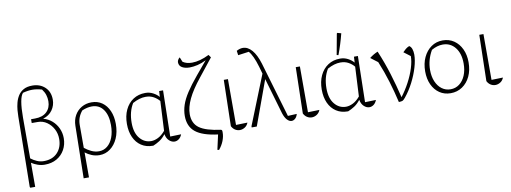

<svg xmlns="http://www.w3.org/2000/svg" viewBox="-71 -1170 4736 1779"><g transform="rotate(-10 2297.5 -280.5)"><path d="M94 194 90 186 99 -475Q99 -501 102 -535Q105 -569 114 -604Q123 -639 142 -669Q161 -699 193.5 -717Q226 -735 276 -735Q348 -735 394.5 -691.5Q441 -648 441 -574Q441 -520 410.5 -476.5Q380 -433 322 -415Q370 -402 405 -371Q440 -340 459.5 -297Q479 -254 479 -205Q479 -145 452 -96.5Q425 -48 377 -20.5Q329 7 264 7Q230 7 197.5 -4.5Q165 -16 140 -33V194ZM140 -456V-74Q166 -54 196.5 -40.5Q227 -27 261 -27Q343 -27 389.5 -76.5Q436 -126 436 -205Q436 -256 413.5 -298.5Q391 -341 353 -367.5Q315 -394 267 -394H211V-430H248Q320 -430 359 -467.5Q398 -505 398 -567Q398 -598 389 -626.5Q380 -655 359 -683Q310 -697 269 -697Q228 -697 180 -684Q140 -641 140 -456Z M596 194 605 -299Q606 -354 630 -396.5Q654 -439 695.5 -463Q737 -487 789 -487Q846 -487 888 -457.5Q930 -428 953.5 -374.5Q977 -321 977 -251Q977 -174 951 -116Q925 -58 880 -25Q835 8 780 8Q741 8 706.5 -6Q672 -20 646 -41V194ZM646 -300V-84Q674 -61 708.5 -44.5Q743 -28 781 -28Q825 -28 859 -55.5Q893 -83 912 -132.5Q931 -182 931 -249Q931 -342 892.5 -395.5Q854 -449 785 -449Q742 -449 693 -428Q646 -372 646 -300Z M1285 8Q1282 8 1278 8Q1218 8 1172.5 -22Q1127 -52 1102.5 -106Q1078 -160 1078 -232Q1078 -307 1105 -364.5Q1132 -422 1181 -454Q1230 -486 1295 -486Q1334 -486 1367.5 -468.5Q1401 -451 1422 -426L1425 -481H1462L1453 -48L1556 -51Q1545 -23 1526 -9Q1507 5 1486 5Q1459 5 1435 -17Q1411 -39 1404 -79Q1376 -43 1345.5 -23.5Q1315 -4 1285 8ZM1123 -235Q1123 -141 1166 -89Q1209 -37 1273 -37Q1304 -37 1338.5 -54Q1373 -71 1406 -110L1420 -388Q1400 -413 1367.5 -431.5Q1335 -450 1291 -450Q1234 -450 1169 -414Q1123 -340 1123 -235Z M1862 149 1893 10Q1749 -8 1684 -60.5Q1619 -113 1619 -212Q1619 -263 1636 -314.5Q1653 -366 1692 -426Q1731 -486 1796 -564L1899 -687Q1858 -666 1817.5 -656.5Q1777 -647 1743 -647Q1699 -647 1671 -663.5Q1643 -680 1643 -713Q1643 -725 1650.5 -737Q1658 -749 1667 -755L1685 -711Q1719 -687 1772 -687Q1845 -687 1934 -731L1952 -705L1821 -540Q1741 -441 1704 -363Q1667 -285 1667 -220Q1667 -133 1727.5 -89.5Q1788 -46 1928 -28L1936 -22Q1938 -16 1938 -10.5Q1938 -5 1938 1Q1938 37 1922.5 77Q1907 117 1877 153Z M2023 -45 2033 -479H2072V-48L2180 -51Q2169 -23 2146.5 -9Q2124 5 2100 5Q2076 5 2055.5 -8Q2035 -21 2023 -45Z M2560 -47 2644 -51Q2637 -24 2621 -9.5Q2605 5 2587 5Q2565 5 2544.5 -17Q2524 -39 2511 -80L2412 -419L2259 0H2211V-11L2396 -474L2377 -541Q2344 -653 2306 -695L2204 -681L2198 -723Q2229 -740 2257 -740Q2304 -740 2342.5 -695.5Q2381 -651 2407 -566Z M2700 -45 2710 -479H2749V-48L2857 -51Q2846 -23 2823.5 -9Q2801 5 2777 5Q2753 5 2732.5 -8Q2712 -21 2700 -45Z M3118 8Q3115 8 3111 8Q3051 8 3005.5 -22Q2960 -52 2935.5 -106Q2911 -160 2911 -232Q2911 -307 2938 -364.5Q2965 -422 3014 -454Q3063 -486 3128 -486Q3167 -486 3200.5 -468.5Q3234 -451 3255 -426L3258 -481H3295L3286 -48L3389 -51Q3378 -23 3359 -9Q3340 5 3319 5Q3292 5 3268 -17Q3244 -39 3237 -79Q3209 -43 3178.5 -23.5Q3148 -4 3118 8ZM2956 -235Q2956 -141 2999 -89Q3042 -37 3106 -37Q3137 -37 3171.5 -54Q3206 -71 3239 -110L3253 -388Q3233 -413 3200.5 -431.5Q3168 -450 3124 -450Q3067 -450 3002 -414Q2956 -340 2956 -235ZM3119 -520 3103 -524 3139 -720 3144 -725 3180 -715Q3155 -616 3119 -520Z M3595 5Q3572 -95 3542 -194Q3512 -293 3471 -392L3404 -443Q3423 -458 3442.5 -469.5Q3462 -481 3482 -489Q3530 -376 3565 -262Q3600 -148 3627 -35Q3670 -91 3704.5 -156Q3739 -221 3758.5 -283.5Q3778 -346 3778 -395L3716 -442Q3729 -456 3744 -468.5Q3759 -481 3779 -489Q3796 -479 3804 -456Q3812 -433 3812 -403Q3812 -351 3792 -283.5Q3772 -216 3737 -148Q3702 -80 3657 -25Q3640 -4 3630 0Q3620 4 3595 5Z M4083 8Q4024 8 3979 -22.5Q3934 -53 3909 -107Q3884 -161 3884 -231Q3884 -306 3911 -363.5Q3938 -421 3985 -454Q4032 -487 4093 -487Q4153 -487 4198.5 -456Q4244 -425 4269.5 -370.5Q4295 -316 4295 -246Q4295 -171 4268 -114Q4241 -57 4193 -24.5Q4145 8 4083 8ZM4088 -28Q4135 -28 4171 -55Q4207 -82 4227.5 -130.5Q4248 -179 4248 -243Q4248 -337 4203.5 -393Q4159 -449 4087 -449Q4035 -449 3981 -418Q3931 -332 3931 -237Q3931 -175 3951 -128Q3971 -81 4006.5 -54.5Q4042 -28 4088 -28Z M4427 -45 4437 -479H4476V-48L4584 -51Q4573 -23 4550.5 -9Q4528 5 4504 5Q4480 5 4459.5 -8Q4439 -21 4427 -45Z"/></g></svg>

Font: Piazzolla ExtraLight
Style: Regular
Weight: 200
Designer: Juan Pablo del Peral
Foundry: Huerta Tipografica
Version: Version 1.330